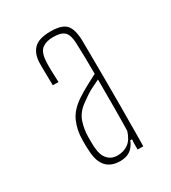

<svg xmlns="http://www.w3.org/2000/svg" viewBox="-117 -870 498 558"><g transform="rotate(-30 132.5 -591.0)"><path d="M125 -377Q65 -377 61 -446Q60 -458 60 -464.5Q60 -471 60 -484Q60 -518 72.5 -546Q85 -574 119 -596Q131 -604 150 -614.5Q169 -625 187 -634Q187 -663 186.5 -689.5Q186 -716 185 -739Q184 -765 173.5 -776Q163 -787 135 -787Q113 -787 99 -777Q85 -767 83 -738Q82 -728 82.5 -705.5Q83 -683 84 -666H65Q65 -676 64.5 -692.5Q64 -709 64 -723Q64 -737 64 -738Q64 -770 80.5 -787.5Q97 -805 137 -805Q175 -805 189 -789.5Q203 -774 204 -737Q204 -724 204.5 -687.5Q205 -651 205 -604Q205 -557 205 -510Q205 -463 204.5 -427.5Q204 -392 204 -381H185Q185 -389 185 -398Q185 -407 186 -415H180Q173 -397 160 -387Q147 -377 125 -377ZM126 -395Q147 -395 162.5 -406Q178 -417 186 -443Q187 -486 187 -530Q187 -574 187 -615Q174 -609 158.5 -601Q143 -593 120 -576Q95 -558 87 -533.5Q79 -509 79 -484Q79 -483 79 -468.5Q79 -454 80 -446Q82 -421 94.5 -408Q107 -395 126 -395Z"/></g></svg>

Font: Big Shoulders Display Thin
Style: Regular
Weight: 100
Designer: Patric King
Foundry: XO Type Co
Version: Version 1.000; ttfautohint (v1.8.2)